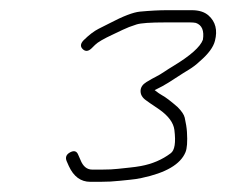

<svg xmlns="http://www.w3.org/2000/svg" viewBox="-20 -655 444 377"><path d="M304.8 -611H352.8C357.4 -611 361.4 -610.7 364.6 -610C376.6 -605.8 381.2 -594.8 378.4 -577C373.3 -562.9 353.8 -545.6 319.7 -525C314.1 -521.7 308.4 -518 302.4 -514C296.4 -510 291.1 -506.8 286.4 -504.5C281.7 -502.2 275.5 -498.7 267.7 -494C260 -489.3 256.1 -483.5 256 -476.5C255.9 -469.5 259.2 -463.5 266.1 -458.5C273 -453.5 278.2 -449.8 281.9 -447.5C285.5 -445.2 289.4 -442.5 293.6 -439.5C311 -427 320.6 -413.9 322.4 -400C325.5 -375 323.1 -359.7 315.1 -354C298.5 -341.5 279 -333.1 256.6 -329C249.4 -327.7 242.2 -326.7 235.1 -326C228 -325.3 220.2 -324.5 211.7 -323.5C203.2 -322.5 193 -322 181 -322H161C150.7 -322 143 -328.3 138 -341L133.6 -351C130.8 -358.3 125.5 -360 117.9 -356C110.3 -352 107.9 -346.3 110.7 -339L115.1 -329C124.6 -308.3 138.6 -298 157.2 -298H177.2C190.9 -298 203.5 -298.7 215 -300C220.8 -300.7 227.4 -301.3 234.8 -302C242.3 -302.7 250 -303.8 257.9 -305.5C305.6 -315.5 334.4 -332.4 344.2 -356.1C347.3 -363.4 348.3 -376.7 347.1 -395.9C346.6 -403.8 345.1 -413.2 342.7 -424C341.3 -430 336.5 -437 328.5 -445C315.4 -456.4 305.3 -464.1 298.1 -468C294.4 -470 289.6 -473.3 283.7 -478C288.8 -480.7 293.9 -483.3 298.9 -485.8C303.9 -488.4 314.5 -494.9 330.6 -505.5C336.1 -509.2 342.8 -513.3 350.5 -518C358.3 -522.7 365.7 -528.3 372.7 -535C389.2 -549.2 399 -562.5 402.1 -575C407.4 -595.7 403.3 -612.2 389.6 -624.5C381.8 -631.5 370.8 -635 356.6 -635H308.6C293.1 -635 275.2 -634.1 254.9 -632.2C241.8 -631 221.7 -623.3 194.5 -609C189.4 -606.3 182.4 -602.8 173.5 -598.4C164.6 -593.9 154.9 -586.5 144.2 -576C137.8 -569.3 137.3 -563.5 142.5 -558.5C147.7 -553.5 153.4 -554 159.7 -560L166.8 -567C171.9 -572.1 183.7 -579 202.1 -587.5C207.1 -589.8 213.4 -592.8 221 -596.5C228.6 -600.2 237.6 -603.7 248.1 -607C256.6 -609.7 275.4 -611 304.8 -611Z"/></svg>

Font: Proton
Style: SeBdIt
Weight: 500
Version: Version 1.017